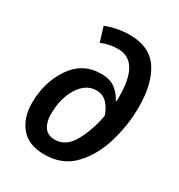

<svg xmlns="http://www.w3.org/2000/svg" viewBox="-183 -889 949 1020"><g transform="rotate(30 291.5 -379.0)"><path d="M239 10Q350 10 418 -62.5Q486 -135 517.5 -243Q549 -351 549 -458Q549 -604 493.5 -686Q438 -768 317 -768Q277 -768 238 -760Q199 -752 171 -740L198 -651Q245 -672 300 -672Q431 -672 431 -456Q431 -451 431 -442.5Q431 -434 430 -426H427Q409 -462 376.5 -487.5Q344 -513 289 -513Q175 -513 110.5 -417.5Q46 -322 46 -195Q46 -105 94 -47.5Q142 10 239 10ZM248 -86Q204 -86 183.5 -116Q163 -146 163 -193Q163 -292 205 -358Q247 -424 310 -424Q350 -424 376 -397Q402 -370 415 -329Q398 -234 357 -160Q316 -86 248 -86Z"/></g></svg>

Font: Noto Sans UI Medium
Style: Italic
Weight: 500
Italic angle: -12°
Designer: Monotype Design Team
Foundry: Monotype Imaging Inc.
Version: Version 1.901